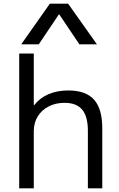

<svg xmlns="http://www.w3.org/2000/svg" viewBox="-20 -1020 642 1040"><path d="M84 0V-730H163V-450H165Q195 -489 242 -509.5Q289 -530 350 -530Q446 -530 490.5 -479Q535 -428 534 -320V0H456V-306Q457 -387 426 -425Q395 -463 330 -463Q281 -463 243.5 -443.5Q206 -424 185 -390.5Q164 -357 163 -312V0ZM95 -780 250 -1000H349L505 -780H410L301 -942H299L190 -780Z"/></svg>

Font: M PLUS 1
Style: Regular
Weight: 400
Designer: Coji Morishita
Foundry: UNDERFOREST DESIGN
Version: Version 1.001